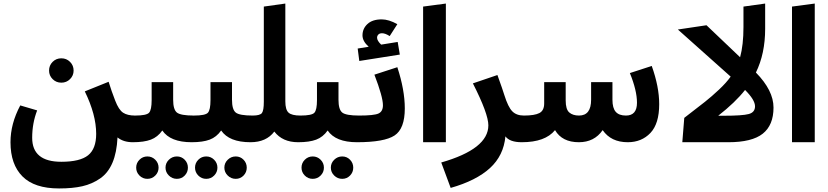

<svg xmlns="http://www.w3.org/2000/svg" viewBox="-20 -800 4657 1080"><path d="M256 -403Q256 -432 276 -452Q296 -472 325 -472Q354 -472 374 -452Q394 -432 394 -403Q394 -375 374 -355Q354 -335 325 -335Q296 -335 276 -355Q256 -375 256 -403ZM747 -67 727 0Q674 0 641 -27Q637 58 612.5 115.5Q588 173 543 204Q498 235 443.5 247.5Q389 260 313 260H312Q174 260 106.5 192.5Q39 125 39 0Q39 -104 94 -207L189 -179Q161 -107 161 -25Q161 110 325 110Q430 110 475.5 73.5Q521 37 521 -47Q521 -155 457 -286L591 -340Q607 -288 628 -234Q648 -182 672.5 -166Q697 -150 739 -150Z M1070 -150 1078 -68 1058 0Q938 0 893 -66Q867 -29 828.5 -14.5Q790 0 727 0L707 -67L740 -150Q804 -150 818.5 -166Q833 -182 833 -237V-338H954V-239Q954 -184 975 -167Q996 -150 1070 -150ZM764.5 98.5Q783 80 809 80Q835 80 853.5 98.5Q872 117 872 143Q872 169 853.5 187.5Q835 206 809 206Q783 206 764.5 187.5Q746 169 746 143Q746 117 764.5 98.5ZM930 98.5Q949 80 975 80Q1001 80 1019 98.5Q1037 117 1037 143Q1037 169 1019 187.5Q1001 206 975 206Q949 206 930 187.5Q911 169 911 143Q911 117 930 98.5Z M1401 -150 1409 -68 1389 0Q1269 0 1224 -66Q1198 -29 1159.5 -14.5Q1121 0 1058 0L1038 -67L1071 -150Q1135 -150 1149.5 -166Q1164 -182 1164 -237V-338H1285V-239Q1285 -184 1306 -167Q1327 -150 1401 -150ZM1095.5 98.5Q1114 80 1140 80Q1166 80 1184.5 98.5Q1203 117 1203 143Q1203 169 1184.5 187.5Q1166 206 1140 206Q1114 206 1095.5 187.5Q1077 169 1077 143Q1077 117 1095.5 98.5ZM1261 98.5Q1280 80 1306 80Q1332 80 1350 98.5Q1368 117 1368 143Q1368 169 1350 187.5Q1332 206 1306 206Q1280 206 1261 187.5Q1242 169 1242 143Q1242 117 1261 98.5Z M1670 -150 1677 -68 1657 0Q1569 0 1523 -60Q1478 0 1389 0L1369 -67L1401 -150Q1443 -150 1453.5 -164.5Q1464 -179 1464 -228V-763L1585 -780V-230Q1585 -183 1603 -166.5Q1621 -150 1670 -150Z M2000 -150 2008 -68 1988 0Q1868 0 1823 -66Q1797 -29 1758.5 -14.5Q1720 0 1657 0L1637 -67L1670 -150Q1734 -150 1748.5 -166Q1763 -182 1763 -237V-338H1884V-239Q1884 -184 1905 -167Q1926 -150 2000 -150ZM1694.5 98.5Q1713 80 1739 80Q1765 80 1783.5 98.5Q1802 117 1802 143Q1802 169 1783.5 187.5Q1765 206 1739 206Q1713 206 1694.5 187.5Q1676 169 1676 143Q1676 117 1694.5 98.5ZM1860 98.5Q1879 80 1905 80Q1931 80 1949 98.5Q1967 117 1967 143Q1967 169 1949 187.5Q1931 206 1905 206Q1879 206 1860 187.5Q1841 169 1841 143Q1841 117 1860 98.5Z M2001 -457 1992 -527 2054 -537Q2019 -568 2019 -601Q2019 -639 2047 -665Q2075 -691 2127 -691Q2167 -691 2215 -664L2172 -597Q2147 -613 2129 -613Q2115 -613 2108 -605.5Q2101 -598 2101 -588Q2101 -571 2124 -549L2217 -564L2229 -493ZM2215 -422Q2257 -294 2257 -190Q2257 -76 2199.5 -38Q2142 0 1988 0L1968 -67L2000 -150Q2084 -150 2109 -161.5Q2134 -173 2134 -208Q2134 -255 2086 -380Z M2488 0H2360V-763L2488 -780Z M2927 -150 2935 -67 2915 0Q2847 0 2823 -33Q2813 75 2736 145.5Q2659 216 2515 257L2462 114Q2727 38 2727 -95Q2727 -160 2640 -331L2778 -378Q2809 -292 2817 -265Q2838 -198 2861.5 -174Q2885 -150 2927 -150Z M3646 -429Q3688 -312 3688 -214Q3688 -104 3638.5 -52Q3589 0 3511 0Q3417 0 3370 -68Q3323 0 3236 0Q3142 0 3102 -68Q3047 0 2915 0L2895 -68L2927 -150Q2987 -150 3014 -164Q3041 -178 3041 -218V-338H3162V-235Q3162 -185 3182 -167.5Q3202 -150 3237 -150Q3305 -150 3305 -239V-338H3425V-239Q3425 -192 3443.5 -171Q3462 -150 3501 -150Q3563 -150 3563 -222Q3563 -291 3523 -389Z M4232 -392Q4331 -291 4331 -195Q4331 -96 4270.5 -48Q4210 0 4077 0H3818L3829 -137Q3907 -197 3945 -227Q3983 -257 4024.5 -296Q4066 -335 4090 -369L3793 -634L3954 -658L4143 -478Q4162 -547 4162 -648V-763L4284 -780V-638Q4284 -498 4232 -392ZM4051 -149Q4156 -149 4191.5 -158.5Q4227 -168 4227 -202Q4227 -238 4171 -294Q4115 -223 4020 -149Z M4563 0H4435V-763L4563 -780Z"/></svg>

Font: FiraGO
Style: Bold
Weight: 700
Designer: bBox Type
Foundry: bBox Type GmbH
Version: Version 1.001;PS 001.001;hotconv 1.0.88;makeotf.lib2.5.64775